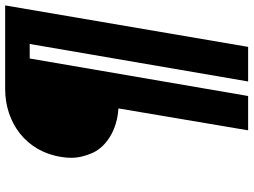

<svg xmlns="http://www.w3.org/2000/svg" viewBox="-136 -604 960 727"><g transform="rotate(-90 343.5 -240.0)"><path d="M297 -271 214 220H344L486 -607H541L399 220H530L687 -700H371C243 -700 133 -621 113 -486C111 -474 110 -462 110 -450C110 -422 117 -395 129 -368C154 -315 217 -276 297 -271Z"/></g></svg>

Font: Jost
Style: Bold Italic
Weight: 700
Italic angle: -5°
Version: Version 3.710